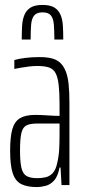

<svg xmlns="http://www.w3.org/2000/svg" viewBox="-20 -749 344 777"><path d="M128 8Q91 8 67 -3.5Q43 -15 32 -46.5Q21 -78 21 -139Q21 -195 30 -226.5Q39 -258 61.5 -271Q84 -284 123 -284Q133 -284 146 -283.5Q159 -283 172.5 -282Q186 -281 198.5 -280.5Q211 -280 221 -280V-326Q221 -374 217.5 -405Q214 -436 205 -453Q196 -470 178 -476Q160 -482 131 -482Q116 -482 98.5 -480Q81 -478 64.5 -475Q48 -472 38 -470V-506Q54 -511 81 -514.5Q108 -518 140 -518Q168 -518 188.5 -513Q209 -508 222.5 -496Q236 -484 245 -463Q254 -442 257.5 -410Q261 -378 261 -332V0H229L225 -71H221Q214 -35 199 -18.5Q184 -2 165 3Q146 8 128 8ZM131 -28Q148 -28 164 -31.5Q180 -35 192.5 -47.5Q205 -60 211 -87Q218 -116 219.5 -144.5Q221 -173 221 -209V-249H129Q102 -249 87 -241.5Q72 -234 66.5 -210.5Q61 -187 61 -139Q61 -95 66.5 -70.5Q72 -46 87 -37Q102 -28 131 -28ZM152 -729Q183 -729 200 -718.5Q217 -708 225 -689Q233 -670 234.5 -645Q236 -620 236 -589H200Q200 -625 198 -649.5Q196 -674 186 -686.5Q176 -699 152 -699Q129 -699 118.5 -686.5Q108 -674 106 -649.5Q104 -625 104 -589H68Q68 -620 69.5 -645Q71 -670 79 -689Q87 -708 104 -718.5Q121 -729 152 -729Z"/></svg>

Font: Saira UltraCondensed ExtraLight
Style: Regular
Weight: 250
Width: 1
Designer: Hector Gatti with collaboration of the Omnibus-Type team
Foundry: Omnibus-Type
Version: Version 1.101